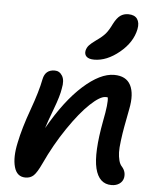

<svg xmlns="http://www.w3.org/2000/svg" viewBox="-56 -844 743 900"><g transform="rotate(5 316.0 -393.5)"><path d="M370.1 -569.8Q345.2 -569.8 334.2 -580.1Q323.2 -590.3 326.2 -607.9Q329.6 -623 339.6 -634Q349.6 -645 372.1 -661.1Q400.4 -680.7 414.6 -697.5Q428.7 -714.4 442.9 -744.1Q458 -773.4 474.1 -784.7Q490.2 -795.9 511.2 -795.9Q541 -795.9 553.5 -778.1Q565.9 -760.3 560.1 -730Q547.4 -667 488.3 -618.4Q429.2 -569.8 370.1 -569.8ZM502 8.8Q442.9 8.8 425.5 -62.5Q408.2 -133.8 437 -287.1Q454.1 -373 449.2 -398.9Q446.3 -399.9 439 -399.9Q413.1 -399.9 367.2 -356.7Q321.3 -313.5 267.3 -234.1Q213.4 -154.8 170.9 -63Q150.9 -20 135.7 -5.6Q120.6 8.8 97.2 8.8Q56.6 8.8 44.2 -36.1Q31.7 -81.1 46.9 -150.9Q61 -220.2 93.5 -309.8Q126 -399.4 137.2 -458Q146.5 -502.9 190.9 -502.9Q213.4 -502.9 226.3 -481.9Q239.3 -460.9 231 -421.9Q226.1 -387.2 202.1 -323.7Q178.2 -260.3 168.9 -230Q245.1 -363.8 325 -435.3Q404.8 -506.8 470.2 -506.8Q526.9 -506.8 547.9 -466.1Q568.8 -425.3 554.2 -353Q543.5 -297.4 538.1 -267.8Q532.7 -238.3 528.1 -202.4Q523.4 -166.5 524.2 -147Q524.9 -127.4 529.3 -109.6Q533.7 -91.8 543.9 -81.1Q563.5 -58.6 558.1 -29.8Q554.2 -12.2 539.1 -1.7Q523.9 8.8 502 8.8Z"/></g></svg>

Font: Shantell Sans Normal
Style: Italic
Weight: 500
Italic angle: -11.31°
Designer: Stephen Nixon, Anya Danilova, Shantell Martin
Foundry: Arrow Type
Version: Version 1.006;[559af2be0]